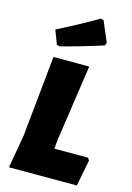

<svg xmlns="http://www.w3.org/2000/svg" viewBox="-135 -984 723 1052"><g transform="rotate(15 226.0 -458.5)"><path d="M301 -917 318 -913 367 -797 361 -781Q229 -739 123 -712L106 -716L76 -795Q206 -861 301 -917ZM431 -163 440 -149 411 0H26L59 -190L105 -647H308L244 -210L240 -163Z"/></g></svg>

Font: Alegreya Sans SC Black
Style: Italic
Weight: 900
Italic angle: -7°
Designer: Juan Pablo del Peral
Foundry: Huerta Tipografica
Version: Version 2.007